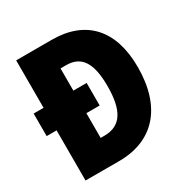

<svg xmlns="http://www.w3.org/2000/svg" viewBox="-164 -851 958 988"><g transform="rotate(-30 315.5 -357.0)"><path d="M276 -714H64V-432H5V-298H64V0H263C466 0 589 -131 589 -372C589 -593 476 -714 276 -714ZM274 -564C362 -564 405 -506 405 -365C405 -219 361 -151 263 -151H241V-298H320V-432H241V-564Z"/></g></svg>

Font: Noto Sans Devanagari Condensed Black
Style: Regular
Weight: 900
Width: 3
Designer: Jelle Bosma - Monotype Design Team
Foundry: Monotype Imaging Inc.
Version: Version 2.004